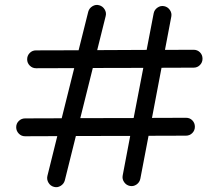

<svg xmlns="http://www.w3.org/2000/svg" viewBox="-20 -726 892 787"><path d="M201.2 40Q186.5 36.1 178.7 22.9Q170.9 9.8 174.3 -4.9L214.8 -168L82.5 -167.5Q67.4 -167.5 56.9 -178.5Q46.4 -189.5 46.4 -204.6Q46.4 -219.7 57.1 -230.2Q67.9 -240.7 83 -240.7L232.9 -241.2L284.2 -446.8L127.9 -446.3Q112.8 -446.3 102.1 -457Q91.3 -467.8 91.3 -482.9Q91.3 -498 101.8 -508.8Q112.3 -519.5 127.4 -519.5L302.2 -520L341.8 -678.2Q345.7 -692.4 358.9 -700.4Q372.1 -708.5 386.2 -704.6Q400.9 -700.7 408.9 -687.5Q417 -674.3 413.1 -659.7L378.4 -520.5L581.1 -521.5L609.9 -671.4Q612.8 -686 625.5 -694.8Q638.2 -703.6 652.8 -700.7Q667.5 -697.8 676.3 -685.1Q685.1 -672.4 682.1 -657.7L656.2 -521.5L773.4 -522Q789.1 -522 799.6 -511.5Q810.1 -501 810.1 -485.4Q810.1 -470.2 799.6 -459.5Q789.1 -448.7 773.9 -448.7L642.1 -448.2L603 -242.7L742.7 -243.2Q758.3 -243.2 768.6 -232.4Q778.8 -221.7 778.8 -206.5Q778.8 -191.4 768.3 -180.7Q757.8 -169.9 742.2 -169.9L588.9 -169.4L555.2 6.8Q552.2 21.5 539.6 30.3Q526.9 39.1 512.2 36.1Q497.6 33.2 488.8 20.5Q480 7.8 482.9 -6.8L513.7 -168.9L291 -168.5L245.6 13.7Q241.7 27.8 228.5 35.9Q215.3 43.9 201.2 40ZM360.4 -447.3 309.1 -241.7 527.8 -242.2 567.4 -447.8Z"/></svg>

Font: Mikhak Regular
Style: Regular
Weight: 400
Designer: Amin Abedi
Version: Version 3.3